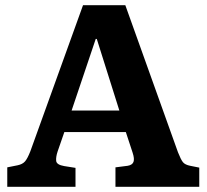

<svg xmlns="http://www.w3.org/2000/svg" viewBox="-20 -720 796 740"><path d="M8 0V-75L48 -83Q67 -87 76.5 -98Q86 -109 97 -137L300 -700H463L666 -133Q677 -105 685 -95Q693 -85 713 -81L748 -74V0H425V-75L472 -81Q490 -84 494.5 -96Q499 -108 491 -132L465 -211H228L202 -136Q195 -115 196.5 -100Q198 -85 227 -80L271 -73V0ZM256 -294H440L353 -570H349Z"/></svg>

Font: Literata 12pt
Style: Bold
Weight: 700
Designer: Latin by Veronika Burian and Jose Scaglione. Greek by Irene Vlachou. Cyrillic by Vera Evstafieva.
Foundry: TypeTogether
Version: Version 3.002